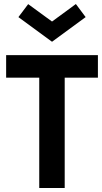

<svg xmlns="http://www.w3.org/2000/svg" viewBox="-20 -934 509 954"><path d="M301.5 0H175V-548H10.5V-660H466.5V-548H301.5ZM238.5 -726.5 71.5 -849 120 -913.5 238.5 -827 357 -914 405.5 -849Z"/></svg>

Font: Lucymar Sans SemiBold
Style: Regular
Weight: 600
Foundry: The League of Moveable Type (original font) / Main changes by Cristiano Sobral with portions from Mirco Monsees
Version: Version 2.001;August 30, 2020;FontCreator 13.0.0.2681 64-bit